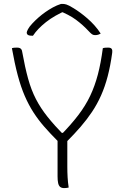

<svg xmlns="http://www.w3.org/2000/svg" viewBox="-20 -954 640 984"><path d="M332 7Q329 8 325.5 8.5Q322 9 318 9.5Q314 10 309 10Q296 10 288.5 4Q281 -2 278 -15.5Q275 -29 275 -50Q275 -104 275 -157.5Q275 -211 275 -265H325Q325 -238 325 -210.5Q325 -183 325 -155Q325 -127 325 -100Q325 -72 326.5 -45.5Q328 -19 332 7ZM41 -707Q47 -709 53.5 -709.5Q60 -710 67 -710Q75 -710 80.5 -708Q86 -706 89.5 -701Q93 -696 94 -687Q108 -609 124 -551Q140 -493 164 -446.5Q188 -400 223.5 -355.5Q259 -311 310 -259L271 -273H329L288 -258Q343 -314 380.5 -363Q418 -412 442 -462.5Q466 -513 481.5 -572Q497 -631 507 -707Q513 -709 519.5 -709.5Q526 -710 534 -710Q549 -710 553 -702.5Q557 -695 555 -683Q546 -617 532 -563.5Q518 -510 498 -465Q478 -420 451.5 -380.5Q425 -341 393 -304Q361 -267 322 -228Q309 -228 300 -228Q291 -228 286 -228.5Q281 -229 278.5 -230Q276 -231 275 -232Q237 -270 206.5 -305Q176 -340 151.5 -378Q127 -416 107 -462Q87 -508 71 -568Q55 -628 41 -707ZM293 -934Q295 -934 296.5 -934Q298 -934 299.5 -934Q301 -934 302 -934Q309 -934 320 -931Q331 -928 357 -912Q372 -903 390.5 -889.5Q409 -876 428 -859.5Q447 -843 464.5 -823.5Q482 -804 496 -782Q489 -778 482.5 -776Q476 -774 467 -774Q458 -774 451.5 -778.5Q445 -783 432 -797Q404 -827 369 -853Q334 -879 275 -902L333 -891Q317 -891 300.5 -891Q284 -891 267 -891L325 -903Q259 -875 215.5 -840.5Q172 -806 149 -771H143Q133 -771 127.5 -773Q122 -775 119.5 -778.5Q117 -782 117 -787Q117 -792 123.5 -804.5Q130 -817 146 -834Q161 -850 177.5 -864.5Q194 -879 212.5 -892Q231 -905 251 -916Q271 -927 293 -934Z"/></svg>

Font: Recursive Monospace Casual Light
Style: Regular
Weight: 300
Version: Version 1.047